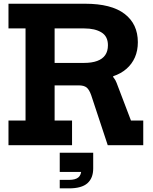

<svg xmlns="http://www.w3.org/2000/svg" viewBox="-20 -779 822 1030"><path d="M493.5 -419Q534.5 -409.5 564.8 -386.5Q595 -363.5 605.5 -334.5L682.5 -132.5H748.5V0H558L469.5 -267.5Q459 -298 444.8 -309.5Q430.5 -321 402 -321H344.5ZM301 -626.5V-759H436Q577.5 -759 648.5 -704.5Q719.5 -650 719.5 -552.5Q719.5 -507.5 703.8 -471.5Q688 -435.5 658.5 -409.8Q629 -384 587 -370V-353L443.5 -321H234V-441.5H431Q472.5 -441.5 501.2 -452Q530 -462.5 544.5 -483.5Q559 -504.5 559 -536.5Q559 -584 524.2 -605.2Q489.5 -626.5 432 -626.5ZM25.5 -626.5V-759H365V-626.5H273V-132.5H366.5V0H25.5V-132.5H117V-626.5ZM300.5 40.5H480V117.5L431.5 143.5H300.5ZM416 84 480 79.5V124.5Q480 176.5 449 204Q418 231.5 350 231.5H300.5V186H350Q384.5 186 400.2 172.8Q416 159.5 416 132.5Z"/></svg>

Font: Hepta Slab
Style: Bold
Weight: 700
Designer: Michael LaGattuta
Foundry: Michael LaGattuta
Version: Version 1.100